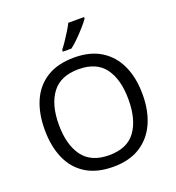

<svg xmlns="http://www.w3.org/2000/svg" viewBox="-165 -1074 1111 1215"><g transform="rotate(-20 390.5 -467.0)"><path d="M720 -358Q720 -247 682.5 -164.5Q645 -82 572 -36Q499 10 391 10Q280 10 206.5 -36Q133 -82 97 -165Q61 -248 61 -359Q61 -469 97 -551Q133 -633 206.5 -679Q280 -725 392 -725Q499 -725 572 -679.5Q645 -634 682.5 -551.5Q720 -469 720 -358ZM156 -358Q156 -223 213 -145.5Q270 -68 391 -68Q513 -68 569 -145.5Q625 -223 625 -358Q625 -493 569 -569.5Q513 -646 392 -646Q271 -646 213.5 -569.5Q156 -493 156 -358ZM539 -934Q527 -916 502 -887.5Q477 -859 448.5 -830.5Q420 -802 396 -784H338V-796Q353 -815 370.5 -841Q388 -867 405 -894.5Q422 -922 433 -944H539Z"/></g></svg>

Font: Noto Sans Hatran
Style: Regular
Weight: 400
Designer: Monotype Design Team
Foundry: Monotype Imaging Inc.
Version: Version 2.001; ttfautohint (v1.8.4.7-5d5b)